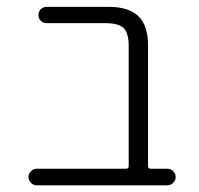

<svg xmlns="http://www.w3.org/2000/svg" viewBox="-20 -565 583 563"><path d="M357.4 -428.7Q357.4 -467.8 342.8 -482.4Q328.1 -497.1 288.1 -497.1H117.2Q106.4 -497.1 99.6 -503.9Q92.8 -510.7 92.8 -521Q92.8 -531.2 99.6 -538.1Q106.4 -544.9 117.2 -544.9H298.8Q357.4 -544.9 385.7 -517.6Q414.1 -490.2 414.1 -431.6V-78.1Q414.1 -70.3 421.9 -70.3H470.7Q480.5 -70.3 487.8 -63Q495.1 -55.7 495.1 -45.9Q495.1 -36.1 487.8 -28.8Q480.5 -21.5 470.7 -21.5H87.9Q78.1 -21.5 70.8 -28.8Q63.5 -36.1 63.5 -45.9Q63.5 -55.7 70.8 -63Q78.1 -70.3 87.9 -70.3H349.6Q357.4 -70.3 357.4 -78.1Z"/></svg>

Font: Gen Jyuu Gothic Light
Style: Regular
Weight: 200
Designer: [Source Han Sans]
Ryoko NISHIZUKA  (kana & ideographs); Paul D. Hunt (Latin, Greek & Cyrillic); Wenlong ZHANG  (bopomofo
Version: Version 1.002.20150607